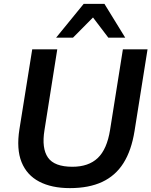

<svg xmlns="http://www.w3.org/2000/svg" viewBox="-20 -959 780 989"><path d="M340 10Q246 10 182 -23.5Q118 -57 91 -124Q64 -191 80 -293L146 -705H275L209 -288Q194 -195 227 -147.5Q260 -100 353 -100Q436 -100 483.5 -145Q531 -190 547 -290L613 -705H740L673 -284Q657 -184 616 -119Q575 -54 506.5 -22Q438 10 340 10ZM269 -765 411 -939H518L625 -765H538L459 -869L356 -765Z"/></svg>

Font: Mulish ExtraLight
Style: Italic
Weight: 200
Italic angle: -9°
Designer: Vernon Adams
Foundry: Vernon Adams
Version: Version 3.603